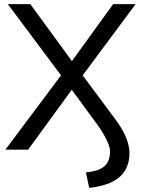

<svg xmlns="http://www.w3.org/2000/svg" viewBox="-20 -725 695 930"><path d="M412 185 396 110Q460 104 486.5 79.5Q513 55 513 8Q513 -6 506 -25Q499 -44 486 -67.5Q473 -91 454 -118L310 -314H345L116 0H6L289 -378V-342L18 -705H127L343 -409H314L528 -705H637L367 -342V-378L536 -151Q562 -116 577.5 -86.5Q593 -57 600 -31.5Q607 -6 607 17Q607 90 559.5 132Q512 174 412 185Z"/></svg>

Font: Nunito Sans 12pt Medium
Style: Regular
Weight: 500
Designer: Vernon Adams
Foundry: Vernon Adams
Version: Version 3.101;gftools[0.9.27]